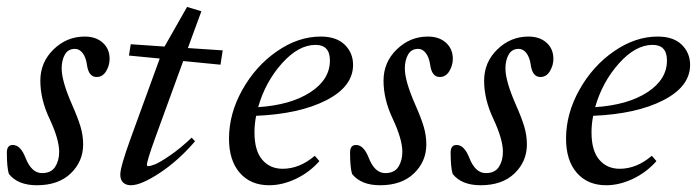

<svg xmlns="http://www.w3.org/2000/svg" viewBox="-26 -532 2043 563"><path d="M82 11.2Q26.4 11.2 0 -22Q-5.9 -41.5 -5.9 -85Q-5.9 -106.9 11.7 -106.9Q34.2 -106.9 48.8 -69.3Q66.4 -24.4 97.2 -24.4Q124 -24.4 135.7 -42.7Q147.5 -61 147.5 -86.9Q147.5 -123.5 119.1 -184.1Q92.3 -240.7 92.3 -295.4Q92.3 -349.6 131.1 -387.2Q169.9 -424.8 222.2 -424.8Q255.4 -424.8 275.4 -406.7Q295.4 -388.7 295.4 -359.4Q295.4 -340.3 285.2 -323.2Q274.9 -306.2 257.3 -306.2Q233.9 -306.2 229 -341.8Q226.1 -363.3 216.6 -376Q207 -388.7 193.8 -388.7Q173.8 -388.7 164.3 -372.1Q154.8 -355.5 154.8 -331.1Q154.8 -294.4 185.5 -224.6Q202.1 -187 210 -161.1Q217.8 -135.3 217.8 -108.4Q217.8 -58.6 181.6 -23.7Q145.5 11.2 82 11.2Z M357.9 11.2Q343.3 11.2 335 3.2Q326.7 -4.9 326.7 -20Q326.7 -42.5 357.4 -127L442.4 -360.4L352.1 -369.1L357.4 -402.3L456.5 -395.5L522.5 -511.7L564.5 -499L524.9 -391.1L627 -384.3L620.6 -342.3L511.2 -353L428.7 -126.5Q404.8 -60.1 404.8 -48.8Q404.8 -44.9 408.7 -44.9Q415.5 -44.9 429 -50.3Q442.4 -55.7 472.2 -75.9Q502 -96.2 536.1 -128.4L545.9 -117.7Q497.1 -61 442.4 -24.9Q387.7 11.2 357.9 11.2Z M763.2 11.2Q709 11.2 677.2 -25.1Q645.5 -61.5 645.5 -125.5Q645.5 -198.7 684.6 -268.6Q723.6 -338.4 786.1 -381.6Q848.6 -424.8 914.1 -424.8Q960.4 -424.8 984.9 -400.9Q1009.3 -377 1009.3 -341.8Q1009.3 -278.3 930.7 -238Q852.1 -197.8 725.1 -192.4Q720.2 -168.5 720.2 -143.6Q720.2 -90.3 742.9 -63.7Q765.6 -37.1 802.7 -37.1Q852.5 -37.1 897 -75.2L910.6 -59.6Q881.8 -26.9 842 -7.8Q802.2 11.2 763.2 11.2ZM899.4 -400.4Q849.1 -400.4 800.5 -345.9Q752 -291.5 731 -217.8Q826.7 -224.1 884 -261.5Q941.4 -298.8 941.4 -354.5Q941.4 -400.4 899.4 -400.4Z M1088.4 11.2Q1032.7 11.2 1006.3 -22Q1000.5 -41.5 1000.5 -85Q1000.5 -106.9 1018.1 -106.9Q1040.5 -106.9 1055.2 -69.3Q1072.8 -24.4 1103.5 -24.4Q1130.4 -24.4 1142.1 -42.7Q1153.8 -61 1153.8 -86.9Q1153.8 -123.5 1125.5 -184.1Q1098.6 -240.7 1098.6 -295.4Q1098.6 -349.6 1137.5 -387.2Q1176.3 -424.8 1228.5 -424.8Q1261.7 -424.8 1281.7 -406.7Q1301.8 -388.7 1301.8 -359.4Q1301.8 -340.3 1291.5 -323.2Q1281.2 -306.2 1263.7 -306.2Q1240.2 -306.2 1235.4 -341.8Q1232.4 -363.3 1222.9 -376Q1213.4 -388.7 1200.2 -388.7Q1180.2 -388.7 1170.7 -372.1Q1161.1 -355.5 1161.1 -331.1Q1161.1 -294.4 1191.9 -224.6Q1208.5 -187 1216.3 -161.1Q1224.1 -135.3 1224.1 -108.4Q1224.1 -58.6 1188 -23.7Q1151.9 11.2 1088.4 11.2Z M1383.3 11.2Q1327.6 11.2 1301.3 -22Q1295.4 -41.5 1295.4 -85Q1295.4 -106.9 1313 -106.9Q1335.4 -106.9 1350.1 -69.3Q1367.7 -24.4 1398.4 -24.4Q1425.3 -24.4 1437 -42.7Q1448.7 -61 1448.7 -86.9Q1448.7 -123.5 1420.4 -184.1Q1393.6 -240.7 1393.6 -295.4Q1393.6 -349.6 1432.4 -387.2Q1471.2 -424.8 1523.4 -424.8Q1556.6 -424.8 1576.7 -406.7Q1596.7 -388.7 1596.7 -359.4Q1596.7 -340.3 1586.4 -323.2Q1576.2 -306.2 1558.6 -306.2Q1535.2 -306.2 1530.3 -341.8Q1527.3 -363.3 1517.8 -376Q1508.3 -388.7 1495.1 -388.7Q1475.1 -388.7 1465.6 -372.1Q1456.1 -355.5 1456.1 -331.1Q1456.1 -294.4 1486.8 -224.6Q1503.4 -187 1511.2 -161.1Q1519 -135.3 1519 -108.4Q1519 -58.6 1482.9 -23.7Q1446.8 11.2 1383.3 11.2Z M1751.5 11.2Q1697.3 11.2 1665.5 -25.1Q1633.8 -61.5 1633.8 -125.5Q1633.8 -198.7 1672.9 -268.6Q1711.9 -338.4 1774.4 -381.6Q1836.9 -424.8 1902.3 -424.8Q1948.7 -424.8 1973.1 -400.9Q1997.6 -377 1997.6 -341.8Q1997.6 -278.3 1918.9 -238Q1840.3 -197.8 1713.4 -192.4Q1708.5 -168.5 1708.5 -143.6Q1708.5 -90.3 1731.2 -63.7Q1753.9 -37.1 1791 -37.1Q1840.8 -37.1 1885.3 -75.2L1898.9 -59.6Q1870.1 -26.9 1830.3 -7.8Q1790.5 11.2 1751.5 11.2ZM1887.7 -400.4Q1837.4 -400.4 1788.8 -345.9Q1740.2 -291.5 1719.2 -217.8Q1814.9 -224.1 1872.3 -261.5Q1929.7 -298.8 1929.7 -354.5Q1929.7 -400.4 1887.7 -400.4Z"/></svg>

Font: Elstob 18pt
Style: Italic
Weight: 400
Italic angle: -20°
Designer: Peter S. Baker
Version: Version 1.015